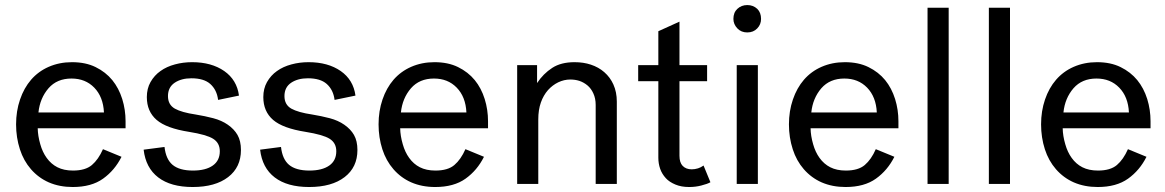

<svg xmlns="http://www.w3.org/2000/svg" viewBox="-20 -731 4628 763"><path d="M462.9 -107.9Q436 -54.2 389.6 -21Q343.3 12.2 269 12.2Q216.3 12.2 173.8 -6.3Q132.8 -24.4 103 -58.6Q73.7 -92.3 59.1 -137.7Q43.9 -184.6 43.9 -236.8Q43.9 -289.6 59.6 -335.4Q75.2 -381.3 103.5 -414.1Q132.3 -447.3 173.3 -465.3Q215.8 -483.9 266.1 -483.9Q320.3 -483.9 359.9 -464.4Q399.9 -444.8 426.3 -412.6Q452.1 -380.9 465.8 -337.4Q479 -294.9 479 -249V-221.2H129.9Q130.4 -191.4 140.1 -157.7Q148.9 -126.5 165.5 -103.5Q183.1 -79.1 208 -66.4Q233.9 -53.2 270 -53.2Q319.3 -53.2 345.2 -75.2Q371.1 -97.2 389.2 -138.2ZM264.2 -418.9Q206.5 -418.9 172.9 -380.4Q138.7 -340.8 132.8 -284.2H393.1Q390.1 -346.2 354.5 -382.8Q319.3 -418.9 264.2 -418.9Z M647.5 -349.1Q647.5 -314.9 674.8 -299.3Q701.7 -284.2 757.8 -275.9Q793.9 -270 827.6 -261.2Q860.8 -252.4 885.3 -235.4Q910.6 -217.8 923.8 -194.8Q937.5 -170.9 937.5 -134.8Q937.5 -66.4 886.7 -27.3Q835.4 12.2 745.6 12.2Q658.7 12.2 608.9 -25.9Q559.1 -64 550.8 -136.2L633.8 -147Q639.2 -98.6 665.5 -76.2Q692.9 -53.2 746.6 -53.2Q797.4 -53.2 825.7 -73.2Q853.5 -92.8 853.5 -129.9Q853.5 -163.1 826.7 -179.7Q800.8 -195.8 731.4 -207Q641.1 -221.2 602.5 -254.4Q563.5 -288.1 563.5 -345.2Q563.5 -378.9 578.1 -404.8Q593.3 -431.6 617.7 -448.7Q642.1 -466.3 675.3 -475.1Q707.5 -483.9 743.7 -483.9Q820.3 -483.9 871.1 -448.7Q921.4 -413.6 929.7 -351.1L846.7 -334Q841.8 -374 815.4 -397.5Q790 -419.9 740.7 -419.9Q700.7 -419.9 674.3 -402.3Q647.5 -384.3 647.5 -349.1Z M1110.4 -349.1Q1110.4 -314.9 1137.7 -299.3Q1164.6 -284.2 1220.7 -275.9Q1256.8 -270 1290.5 -261.2Q1323.7 -252.4 1348.1 -235.4Q1373.5 -217.8 1386.7 -194.8Q1400.4 -170.9 1400.4 -134.8Q1400.4 -66.4 1349.6 -27.3Q1298.3 12.2 1208.5 12.2Q1121.6 12.2 1071.8 -25.9Q1022 -64 1013.7 -136.2L1096.7 -147Q1102.1 -98.6 1128.4 -76.2Q1155.8 -53.2 1209.5 -53.2Q1260.3 -53.2 1288.6 -73.2Q1316.4 -92.8 1316.4 -129.9Q1316.4 -163.1 1289.6 -179.7Q1263.7 -195.8 1194.3 -207Q1104 -221.2 1065.4 -254.4Q1026.4 -288.1 1026.4 -345.2Q1026.4 -378.9 1041 -404.8Q1056.2 -431.6 1080.6 -448.7Q1105 -466.3 1138.2 -475.1Q1170.4 -483.9 1206.5 -483.9Q1283.2 -483.9 1334 -448.7Q1384.3 -413.6 1392.6 -351.1L1309.6 -334Q1304.7 -374 1278.3 -397.5Q1252.9 -419.9 1203.6 -419.9Q1163.6 -419.9 1137.2 -402.3Q1110.4 -384.3 1110.4 -349.1Z M1903.3 -107.9Q1876.5 -54.2 1830.1 -21Q1783.7 12.2 1709.5 12.2Q1656.7 12.2 1614.3 -6.3Q1573.2 -24.4 1543.5 -58.6Q1514.2 -92.3 1499.5 -137.7Q1484.4 -184.6 1484.4 -236.8Q1484.4 -289.6 1500 -335.4Q1515.6 -381.3 1543.9 -414.1Q1572.8 -447.3 1613.8 -465.3Q1656.2 -483.9 1706.5 -483.9Q1760.7 -483.9 1800.3 -464.4Q1840.3 -444.8 1866.7 -412.6Q1892.6 -380.9 1906.2 -337.4Q1919.4 -294.9 1919.4 -249V-221.2H1570.3Q1570.8 -191.4 1580.6 -157.7Q1589.4 -126.5 1606 -103.5Q1623.5 -79.1 1648.4 -66.4Q1674.3 -53.2 1710.4 -53.2Q1759.8 -53.2 1785.6 -75.2Q1811.5 -97.2 1829.6 -138.2ZM1704.6 -418.9Q1647 -418.9 1613.3 -380.4Q1579.1 -340.8 1573.2 -284.2H1833.5Q1830.6 -346.2 1794.9 -382.8Q1759.8 -418.9 1704.6 -418.9Z M2035.2 -472.2H2114.3V-400.9Q2138.7 -438 2174.8 -461.4Q2209.5 -483.9 2263.2 -483.9Q2298.8 -483.9 2328.1 -474.1Q2358.9 -463.9 2381.3 -444.3Q2404.8 -423.8 2417.5 -395.5Q2431.2 -365.2 2431.2 -327.1V0H2347.2V-314Q2347.2 -339.8 2337.9 -359.9Q2329.1 -379.4 2314.5 -391.6Q2299.8 -403.8 2282.2 -409.7Q2265.6 -415 2246.1 -415Q2221.7 -415 2198.2 -403.8Q2175.3 -392.6 2157.7 -373Q2139.6 -352.5 2129.4 -323.7Q2119.1 -294.4 2119.1 -256.8V0H2035.2Z M2803.2 -6.8Q2791.5 0 2766.6 6.3Q2744.1 12.2 2718.3 12.2Q2687.5 12.2 2664.1 2.4Q2639.6 -7.8 2626 -22.9Q2610.4 -40 2603.5 -60.1Q2596.2 -81.1 2596.2 -104V-408.2H2516.1V-472.2H2596.2V-606.9L2680.2 -645V-472.2H2790V-408.2H2680.2V-111.8Q2680.2 -85 2692.9 -71.8Q2706.1 -58.1 2729 -58.1Q2741.2 -58.1 2753.9 -62Q2765.1 -65.4 2775.9 -73.2Z M2894.5 -655.8Q2894.5 -681.2 2910.2 -695.8Q2926.3 -710.9 2949.7 -710.9Q2973.1 -710.9 2989.3 -695.8Q3004.4 -681.2 3004.4 -655.8Q3004.4 -633.8 2989.3 -618.2Q2974.1 -602.1 2949.7 -602.1Q2925.3 -602.1 2910.2 -618.2Q2894.5 -634.8 2894.5 -655.8ZM2907.7 -472.2H2991.7V0H2907.7Z M3534.2 -107.9Q3507.3 -54.2 3460.9 -21Q3414.6 12.2 3340.3 12.2Q3287.6 12.2 3245.1 -6.3Q3204.1 -24.4 3174.3 -58.6Q3145 -92.3 3130.4 -137.7Q3115.2 -184.6 3115.2 -236.8Q3115.2 -289.6 3130.9 -335.4Q3146.5 -381.3 3174.8 -414.1Q3203.6 -447.3 3244.6 -465.3Q3287.1 -483.9 3337.4 -483.9Q3391.6 -483.9 3431.2 -464.4Q3471.2 -444.8 3497.6 -412.6Q3523.4 -380.9 3537.1 -337.4Q3550.3 -294.9 3550.3 -249V-221.2H3201.2Q3201.7 -191.4 3211.4 -157.7Q3220.2 -126.5 3236.8 -103.5Q3254.4 -79.1 3279.3 -66.4Q3305.2 -53.2 3341.3 -53.2Q3390.6 -53.2 3416.5 -75.2Q3442.4 -97.2 3460.4 -138.2ZM3335.4 -418.9Q3277.8 -418.9 3244.1 -380.4Q3210 -340.8 3204.1 -284.2H3464.4Q3461.4 -346.2 3425.8 -382.8Q3390.6 -418.9 3335.4 -418.9Z M3666 -700.2H3750V0H3666Z M3909.7 -700.2H3993.7V0H3909.7Z M4536.1 -107.9Q4509.3 -54.2 4462.9 -21Q4416.5 12.2 4342.3 12.2Q4289.6 12.2 4247.1 -6.3Q4206.1 -24.4 4176.3 -58.6Q4147 -92.3 4132.3 -137.7Q4117.2 -184.6 4117.2 -236.8Q4117.2 -289.6 4132.8 -335.4Q4148.4 -381.3 4176.8 -414.1Q4205.6 -447.3 4246.6 -465.3Q4289.1 -483.9 4339.4 -483.9Q4393.6 -483.9 4433.1 -464.4Q4473.1 -444.8 4499.5 -412.6Q4525.4 -380.9 4539.1 -337.4Q4552.2 -294.9 4552.2 -249V-221.2H4203.1Q4203.6 -191.4 4213.4 -157.7Q4222.2 -126.5 4238.8 -103.5Q4256.3 -79.1 4281.2 -66.4Q4307.1 -53.2 4343.3 -53.2Q4392.6 -53.2 4418.5 -75.2Q4444.3 -97.2 4462.4 -138.2ZM4337.4 -418.9Q4279.8 -418.9 4246.1 -380.4Q4211.9 -340.8 4206.1 -284.2H4466.3Q4463.4 -346.2 4427.7 -382.8Q4392.6 -418.9 4337.4 -418.9Z"/></svg>

Font: Post Grotesk Regular
Style: Regular
Weight: 500
Version: 0.900; ttfautohint (v0.96) -l 8 -r 50 -G 200 -x 14 -w "gGD" 